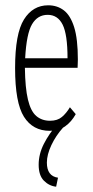

<svg xmlns="http://www.w3.org/2000/svg" viewBox="-20 -484 353 725"><path d="M168 10Q104 10 70.5 -43Q37 -96 37 -227Q37 -357 70.5 -410.5Q104 -464 162 -464Q196 -464 221 -445Q246 -426 260 -381.5Q274 -337 274 -259Q274 -249 273.5 -242.5Q273 -236 273 -228H74Q75 -152 85.5 -108Q96 -64 117 -46Q138 -28 169 -28Q197 -28 214 -42.5Q231 -57 244 -79L266 -53Q250 -24 226 -7Q202 10 168 10ZM75 -264H235Q235 -354 216.5 -391Q198 -428 160 -428Q122 -428 101 -392.5Q80 -357 75 -264ZM199 187 192 221Q165 218 145.5 198Q126 178 126 138Q126 98 145.5 59.5Q165 21 197 -16L218 -2Q191 28 174 64Q157 100 157 130Q157 181 199 187Z"/></svg>

Font: Inconsolata ExtraCondensed Light
Style: Regular
Weight: 300
Width: 2
Monospace: yes
Designer: Raph Levien, Cyreal, Brenton Simpson
Foundry: Raph Levien, Cyreal, Google
Version: Version 3.100; ttfautohint (v1.8.4.7-5d5b)